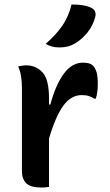

<svg xmlns="http://www.w3.org/2000/svg" viewBox="-20 -834 490 858"><path d="M199 1Q189 3 181 3.5Q173 4 165 4Q116 4 97 -15.5Q78 -35 78 -68V-441Q78 -469 74 -493.5Q70 -518 61 -537Q70 -539 79 -540.5Q88 -542 97 -542Q141 -542 170 -510.5Q199 -479 199 -395V-367H205Q229 -456 265.5 -505Q302 -554 350 -554Q366 -554 377 -551Q388 -548 396 -540Q406 -530 411.5 -511Q417 -492 417 -459Q417 -442 415 -425Q413 -408 408 -393H402Q389 -401 376.5 -405Q364 -409 345 -409Q298 -409 263.5 -362.5Q229 -316 199 -215ZM300 -814Q328 -814 350 -810.5Q372 -807 388 -799Q402 -792 405.5 -780.5Q409 -769 405 -756Q395 -719 371 -689Q347 -659 317 -641Q301 -631 283.5 -626.5Q266 -622 245 -622Q210 -622 184 -638Q231 -679 258.5 -719Q286 -759 300 -814Z"/></svg>

Font: Recursive Sn Csl St SmB
Style: Regular
Weight: 600
Version: Version 1.079;hotconv 1.0.112;makeotfexe 2.5.65598; ttfautoh